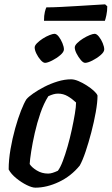

<svg xmlns="http://www.w3.org/2000/svg" viewBox="-20 -866 515 886"><path d="M143 0Q128 0 103.5 -12Q79 -24 55 -43.5Q31 -63 20 -84Q20 -128 28.5 -177.5Q37 -227 50 -273.5Q63 -320 77 -355.5Q91 -391 102 -408Q111 -419 133 -434.5Q155 -450 184 -465Q213 -480 245.5 -490Q278 -500 308 -500Q323 -500 342 -492Q361 -484 380.5 -471.5Q400 -459 413.5 -446.5Q427 -434 430 -425Q430 -394 422 -349Q414 -304 401.5 -256Q389 -208 375 -166.5Q361 -125 348 -102Q308 -53 252 -26.5Q196 0 143 0ZM202 -65Q212 -65 223 -68.5Q234 -72 247 -78Q258 -92 269.5 -122Q281 -152 292 -190.5Q303 -229 311.5 -268.5Q320 -308 325.5 -341Q331 -374 331 -393Q313 -410 292.5 -422Q272 -434 248 -434Q237 -434 226.5 -431Q216 -428 203 -422Q182 -389 166.5 -344Q151 -299 140.5 -252.5Q130 -206 124 -167.5Q118 -129 117 -109Q126 -94 149.5 -79.5Q173 -65 202 -65ZM373 -576Q364 -576 353 -589Q342 -602 333.5 -618.5Q325 -635 325 -647Q325 -656 336 -667Q347 -678 363 -688Q379 -698 394 -704Q409 -710 417 -710Q426 -710 436.5 -697Q447 -684 454 -667Q461 -650 461 -638Q461 -626 444 -611.5Q427 -597 406 -586.5Q385 -576 373 -576ZM188 -576Q179 -576 167.5 -589Q156 -602 148 -618.5Q140 -635 140 -647Q140 -656 151 -667Q162 -678 177.5 -688Q193 -698 208.5 -704Q224 -710 231 -710Q241 -710 251 -697Q261 -684 268 -667Q275 -650 275 -638Q275 -626 258 -611.5Q241 -597 220 -586.5Q199 -576 188 -576ZM183 -770Q183 -795 187 -811Q191 -827 194 -832Q223 -832 262 -834Q301 -836 341.5 -838.5Q382 -841 415 -843Q448 -845 465 -846L475 -837Q475 -815 471 -796.5Q467 -778 464 -770Z"/></svg>

Font: Texturina 72pt 72pt SemiBold
Style: Italic
Weight: 600
Italic angle: -11°
Designer: Guillermo Torres Carreño
Foundry: Omnibus-Type
Version: Version 1.002; ttfautohint (v1.8.3)